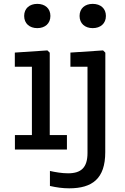

<svg xmlns="http://www.w3.org/2000/svg" viewBox="-20 -792 660 1017"><path d="M59 0H334.5V-76.5H243.5V-513L231 -525L58.5 -513.5V-438.5H149V-76.5H59ZM177.5 -643C218.5 -643 247 -667.5 247 -707.5C247 -747.5 218.5 -771.5 177.5 -771.5C136.5 -771.5 108 -747.5 108 -707.5C108 -667.5 136.5 -643 177.5 -643ZM537.5 14.5 538 -513 526 -525 353 -513.5V-438.5H443.5V18C443.5 96 409.5 126 340.5 126C309 126 273 120 244.5 113.5V193C279.5 201 312.5 205.5 346.5 205.5C468.5 205.5 537.5 154.5 537.5 14.5ZM471 -643C512.5 -643 541 -667.5 541 -707.5C541 -747.5 512.5 -771.5 471 -771.5C430 -771.5 401.5 -747.5 401.5 -707.5C401.5 -667.5 430 -643 471 -643Z"/></svg>

Font: Monaspace Neon
Style: Regular
Weight: 400
Designer: Riley Cran & the Lettermatic Team
Foundry: Lettermatic
Version: Version 1.200 (Monaspace Neon)